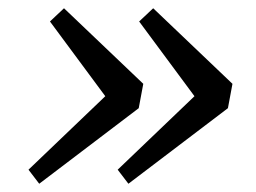

<svg xmlns="http://www.w3.org/2000/svg" viewBox="-20 -485 621 465"><path d="M351 -465 317 -433 451 -252 265 -74 291 -40 532 -223 543 -282ZM135 -465 101 -433 235 -252 49 -74 75 -40 316 -223 327 -282Z"/></svg>

Font: Source Serif Pro Semibold
Style: Italic
Weight: 600
Italic angle: -12°
Designer: Frank Grießhammer
Foundry: Adobe Systems Incorporated
Version: Version 3.001;hotconv 1.0.111;makeotfexe 2.5.65597